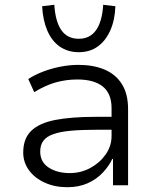

<svg xmlns="http://www.w3.org/2000/svg" viewBox="-20 -774 651 802"><path d="M261 8Q209 8 167 -11Q125 -30 101 -63Q77 -96 77 -137Q77 -195 110.5 -227.5Q144 -260 211 -273Q278 -286 379 -286H459V-232H383Q321 -232 276.5 -228Q232 -224 203.5 -214Q175 -204 161.5 -186.5Q148 -169 148 -141Q148 -97 183.5 -74Q219 -51 271 -51Q318 -51 357.5 -72.5Q397 -94 421.5 -129Q446 -164 446 -206V-322Q446 -383 409.5 -412.5Q373 -442 303 -442Q257 -442 213.5 -430Q170 -418 123 -389L98 -444Q128 -463 163 -476Q198 -489 235 -496Q272 -503 308 -503Q370 -503 416.5 -483.5Q463 -464 489 -423Q515 -382 515 -318V0H452V-110H449Q435 -80 409 -52.5Q383 -25 346 -8.5Q309 8 261 8ZM309 -556Q263 -556 229.5 -579.5Q196 -603 177.5 -646.5Q159 -690 156 -748L207 -754Q211 -685 236 -648.5Q261 -612 309 -612Q356 -612 381.5 -648.5Q407 -685 411 -754L462 -748Q460 -690 440.5 -646.5Q421 -603 388 -579.5Q355 -556 309 -556Z"/></svg>

Font: Nunito Sans 7pt Light
Style: Regular
Weight: 300
Designer: Vernon Adams
Foundry: Vernon Adams
Version: Version 3.101;gftools[0.9.27]